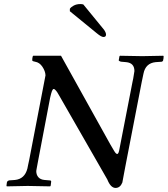

<svg xmlns="http://www.w3.org/2000/svg" viewBox="-20 -924 833 954"><path d="M587.9 -17.1Q577.1 9.8 554.2 9.8Q529.8 9.8 513.2 -32.2L272.9 -451.2Q267.1 -460 264.2 -465.8Q252.9 -481.9 247.1 -481.9Q242.2 -481.9 238.3 -471.9Q234.4 -461.9 229 -438L169.9 -127.9Q163.1 -92.8 162.1 -85.9Q160.2 -78.1 160.2 -74.2Q160.2 -55.7 170.4 -43.7Q180.7 -31.7 201.2 -29.8Q205.1 -29.3 213.1 -28.8Q221.2 -28.3 225.1 -27.8Q231 -27.8 232.9 -25.9Q235.4 -23.4 233.9 -18.1L231.9 -2Q230.5 1.5 229 2Q139.2 0 123 0H112.8Q92.3 0 14.2 2L12.2 0Q12.7 -1.5 12.9 -7.6Q13.2 -13.7 14.2 -17.1Q15.6 -25.4 25.9 -27.8Q30.3 -28.3 40.3 -28.8Q50.3 -29.3 54.2 -29.8Q103 -34.7 116.2 -86.9Q117.2 -90.8 119.9 -105.5Q122.6 -120.1 125 -128.9L206.1 -549.8Q205.1 -570.8 190.7 -592.3Q176.3 -613.8 154.8 -617.2Q141.6 -619.1 140.1 -624Q140.1 -636.2 143.1 -645L145 -647H283.2L527.8 -207Q546.9 -174.3 547.9 -172.9Q557.1 -157.7 563 -159.2Q569.8 -159.2 574.2 -187L638.2 -516.1Q641.6 -529.3 646 -559.1Q647.9 -566.9 647.9 -570.8Q647.9 -611.3 606.9 -615.2Q603 -615.7 595.5 -616.2Q587.9 -616.7 584 -617.2Q580.1 -617.2 575.2 -619.6Q570.3 -622.1 569.8 -624Q570.3 -626 571.5 -632.6Q572.8 -639.2 573.2 -643.1Q574.7 -646.5 576.2 -647Q666 -645 687 -645Q701.2 -645 791 -647L793 -645Q793 -632.8 791 -627Q791 -619.6 783.2 -617.2Q777.8 -616.7 767.6 -616.2Q757.3 -615.7 752.9 -615.2Q703.1 -609.9 692.9 -558.1Q690.9 -551.8 684.1 -516.1L604 -103Q601.6 -89.4 595.7 -59.1Q589.8 -28.8 587.9 -17.1ZM394 -901.9 497.1 -775.9Q506.8 -761.7 506.8 -752Q506.8 -740.2 494.1 -740.2Q483.4 -740.2 460.9 -758.8L327.1 -868.2V-879.9Q331.1 -887.7 345.5 -895.8Q359.9 -903.8 378.9 -903.8Q388.2 -903.8 394 -901.9Z"/></svg>

Font: Common Serif News
Style: Italic
Weight: 450
Italic angle: -12°
Designer: Philipp H. Poll, Khaled Hosny
Foundry: Stefan Peev, Context Ltd.
Version: Version 1.026